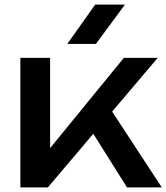

<svg xmlns="http://www.w3.org/2000/svg" viewBox="-20 -819 727 839"><path d="M69 -566H199V-110L160 -124L521 -566H669L189 0H69ZM359 -280 450 -362 687 0H535ZM526 -799 399 -627H274L396 -799Z"/></svg>

Font: Unbounded Variable
Style: Regular
Weight: 400
Designer: Luke Prowse, Jean-Baptiste Morizot, Fátima Lázaro, Florian Runge
Foundry: NaN
Version: Version 1.600;FEAKit 1.0